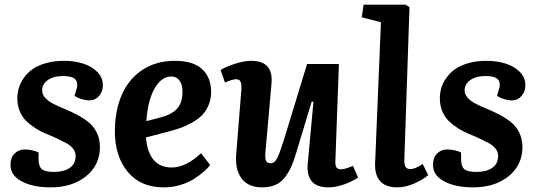

<svg xmlns="http://www.w3.org/2000/svg" viewBox="-20 -787 2292 821"><path d="M211.9 -51.8Q252 -51.8 277.6 -68.8Q303.2 -85.9 303.2 -120.1Q303.2 -137.2 292.5 -151.1Q281.7 -165 264.2 -174.6Q246.6 -184.1 224.4 -194.6Q202.1 -205.1 178.7 -214.4Q155.3 -223.6 133.1 -237.8Q110.8 -252 93.3 -268.6Q75.7 -285.2 64.9 -310.3Q54.2 -335.4 54.2 -366.2Q54.2 -388.7 60.3 -410.2Q66.4 -431.6 81.3 -453.1Q96.2 -474.6 118.4 -490.7Q140.6 -506.8 175.5 -516.8Q210.4 -526.9 253.9 -526.9Q298.8 -526.9 336.2 -514.9Q373.5 -502.9 396.7 -478.8Q419.9 -454.6 419.9 -422.9Q419.9 -395.5 403.6 -376.7Q387.2 -357.9 363.8 -357.9Q345.7 -357.9 325.9 -364.3Q306.2 -370.6 298.8 -377.9L309.1 -412.1Q314 -436.5 300.5 -449.2Q287.1 -461.9 250 -461.9Q208 -461.9 184.1 -444.3Q160.2 -426.8 160.2 -400.9Q160.2 -382.8 173.8 -368.2Q187.5 -353.5 209.2 -342.5Q231 -331.5 257.3 -320.8Q283.7 -310.1 310.1 -296.1Q336.4 -282.2 358.2 -264.9Q379.9 -247.6 393.6 -220.2Q407.2 -192.9 407.2 -158.2Q407.2 -81.1 348.1 -33.4Q289.1 14.2 196.8 14.2Q121.6 14.2 73.2 -11.2Q24.9 -36.6 24.9 -82Q24.9 -112.8 42.2 -130.4Q59.6 -147.9 85.9 -147.9Q101.6 -147.9 118.9 -144Q136.2 -140.1 145 -134.8V-106Q145 -75.7 158.7 -63.7Q172.4 -51.8 211.9 -51.8Z M727.1 -526.9Q806.6 -526.9 844.7 -491Q882.8 -455.1 882.8 -394Q882.8 -362.3 871.3 -336.2Q859.9 -310.1 842.3 -292.7Q824.7 -275.4 797.6 -260.7Q770.5 -246.1 745.6 -237.8Q720.7 -229.5 688 -221.2L604 -199.2Q615.2 -70.8 714.8 -70.8Q774.4 -70.8 839.8 -131.8L878.9 -81.1Q868.2 -67.9 852.3 -53.7Q836.4 -39.6 811.5 -23.2Q786.6 -6.8 752 3.7Q717.3 14.2 680.2 14.2Q581.1 14.2 526.1 -52.2Q471.2 -118.7 471.2 -225.1Q471.2 -313 500.5 -380.9Q529.8 -448.7 588.4 -487.8Q647 -526.9 727.1 -526.9ZM760.3 -395Q760.3 -424.8 747.8 -442.4Q735.4 -460 712.9 -460Q670.4 -460 641.1 -408.9Q611.8 -357.9 606 -269L660.2 -283.2Q713.4 -296.4 736.8 -321.8Q760.3 -347.2 760.3 -395Z M923.3 -487.8Q944.3 -501 983.6 -513.9Q1022.9 -526.9 1054.2 -526.9Q1148.9 -526.9 1141.1 -431.2L1116.2 -149.9Q1112.3 -118.2 1116 -103.5Q1119.6 -88.9 1138.2 -88.9Q1153.8 -88.9 1164.8 -109.9Q1175.8 -130.9 1194.3 -189.9L1293 -513.2H1429.2L1414.1 -99.1Q1413.1 -81.1 1418.2 -72Q1423.3 -63 1437 -63Q1456.1 -63 1489.3 -78.1L1511.2 -27.8Q1488.8 -12.2 1452.6 1Q1416.5 14.2 1384.3 14.2Q1287.1 14.2 1295.9 -87.9L1320.3 -351.1L1313 -353L1248 -138.2Q1237.3 -101.1 1226.6 -76.7Q1215.8 -52.2 1199.2 -29.8Q1182.6 -7.3 1158.2 3.4Q1133.8 14.2 1101.1 14.2Q1041 14.2 1012.7 -24.4Q984.4 -63 990.2 -129.9L1012.2 -404.8Q1013.7 -425.8 1009 -437Q1004.4 -448.2 989.3 -448.2Q973.6 -448.2 941.9 -434.1Z M1608.9 -691.9 1526.9 -712.9 1534.7 -767.1H1714.8L1731 -755.9L1709 -106Q1708 -84.5 1713.6 -74.2Q1719.2 -64 1734.9 -64Q1754.9 -64 1787.6 -85.9L1811 -38.1Q1791.5 -20.5 1753.4 -3.2Q1715.3 14.2 1677.7 14.2Q1630.4 14.2 1606.2 -11.7Q1582 -37.6 1584 -89.8Z M2018.6 -51.8Q2058.6 -51.8 2084.2 -68.8Q2109.9 -85.9 2109.9 -120.1Q2109.9 -137.2 2099.1 -151.1Q2088.4 -165 2070.8 -174.6Q2053.2 -184.1 2031 -194.6Q2008.8 -205.1 1985.4 -214.4Q1961.9 -223.6 1939.7 -237.8Q1917.5 -252 1899.9 -268.6Q1882.3 -285.2 1871.6 -310.3Q1860.8 -335.4 1860.8 -366.2Q1860.8 -388.7 1866.9 -410.2Q1873 -431.6 1887.9 -453.1Q1902.8 -474.6 1925 -490.7Q1947.3 -506.8 1982.2 -516.8Q2017.1 -526.9 2060.5 -526.9Q2105.5 -526.9 2142.8 -514.9Q2180.2 -502.9 2203.4 -478.8Q2226.6 -454.6 2226.6 -422.9Q2226.6 -395.5 2210.2 -376.7Q2193.8 -357.9 2170.4 -357.9Q2152.3 -357.9 2132.6 -364.3Q2112.8 -370.6 2105.5 -377.9L2115.7 -412.1Q2120.6 -436.5 2107.2 -449.2Q2093.8 -461.9 2056.6 -461.9Q2014.6 -461.9 1990.7 -444.3Q1966.8 -426.8 1966.8 -400.9Q1966.8 -382.8 1980.5 -368.2Q1994.1 -353.5 2015.9 -342.5Q2037.6 -331.5 2064 -320.8Q2090.3 -310.1 2116.7 -296.1Q2143.1 -282.2 2164.8 -264.9Q2186.5 -247.6 2200.2 -220.2Q2213.9 -192.9 2213.9 -158.2Q2213.9 -81.1 2154.8 -33.4Q2095.7 14.2 2003.4 14.2Q1928.2 14.2 1879.9 -11.2Q1831.5 -36.6 1831.5 -82Q1831.5 -112.8 1848.9 -130.4Q1866.2 -147.9 1892.6 -147.9Q1908.2 -147.9 1925.5 -144Q1942.9 -140.1 1951.7 -134.8V-106Q1951.7 -75.7 1965.3 -63.7Q1979 -51.8 2018.6 -51.8Z"/></svg>

Font: Literata Book
Style: Bold Italic
Weight: 700
Italic angle: -3°
Designer: Latin by Veronika Burian and Jose Scaglione. Greek by Irene Vlachou. Cyrillic by Vera Evstafieva
Foundry: TypeTogether
Version: Version 1.003;PS 001.003;hotconv 1.0.88;makeotf.lib2.5.64775